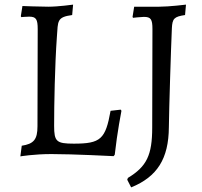

<svg xmlns="http://www.w3.org/2000/svg" viewBox="-20 -666 874 830"><path d="M68 10C68 10 127 0 202 0C297 0 471 9 471 9L476 3C487 -96 505 -187 505 -187L502 -192L458 -187C436 -64 415 -45 299 -45C224 -45 214 -54 214 -122C214 -213 217 -383 226 -508C231 -575 225 -592 292 -601L296 -646C296 -646 232 -637 189 -637C151 -637 77 -640 77 -640L70 -596L72 -592C72 -592 94 -594 106 -594C136 -594 143 -583 143 -540L142 -120C142 -63 126 -44 74 -36ZM547 144C660 98 709 20 710 -116C711 -198 719 -455 723 -544C725 -586 733 -594 780 -601L784 -646C784 -646 711 -637 668 -637H560L553 -593L555 -589C555 -589 590 -593 602 -593C632 -593 639 -583 639 -540L638 -115C638 5 614 54 533 103L530 111Z"/></svg>

Font: Alegreya SC
Style: Regular
Weight: 400
Designer: Juan Pablo del Peral
Foundry: Huerta Tipografica
Version: Version 2.007;PS 002.007;hotconv 1.0.88;makeotf.lib2.5.64775